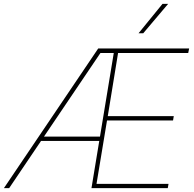

<svg xmlns="http://www.w3.org/2000/svg" viewBox="-33 -980 1012 1000"><path d="M-12.7 0 478.5 -727.5H952.1L947.3 -704.1H582L528.3 -375H872.1L868.2 -352.5H524.4L469.7 -22.5H844.7L840.8 0H443.4L559.6 -704.1H490.2L14.6 0ZM170.9 -246.1 174.8 -268.6H501L497.1 -246.1ZM688.5 -806.6 813.5 -960H842.8L712.9 -806.6Z"/></svg>

Font: Inter Tight Thin
Style: Italic
Weight: 250
Italic angle: -9.39999°
Designer: Rasmus Andersson
Foundry: rsms
Version: Version 3.004